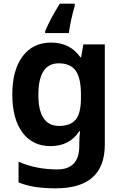

<svg xmlns="http://www.w3.org/2000/svg" viewBox="-20 -786 670 1046"><path d="M300 -441Q363 -441 392 -401.5Q421 -362 421 -270V-252Q421 -168 392 -134Q363 -100 302 -100Q189 -100 189 -269Q189 -441 300 -441ZM258 -554Q159 -554 103 -479Q47 -404 47 -271Q47 -139 102 -64.5Q157 10 255 10Q359 10 412 -71H416Q414 -58 413 -39Q412 -20 412 -4V8Q412 137 292 137Q177 137 81 95V208Q127 226 176 233Q225 240 283 240Q551 240 551 2V-544H434L422 -474H418Q362 -554 258 -554ZM387 -766H306Q281 -727 260 -687.5Q239 -648 226 -616V-606H355Q359 -638 368.5 -681Q378 -724 387 -753Z"/></svg>

Font: Noto Sans UI
Style: Bold
Weight: 700
Designer: Monotype Design Team
Foundry: Monotype Imaging Inc.
Version: Version 1.901